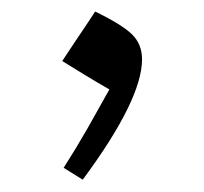

<svg xmlns="http://www.w3.org/2000/svg" viewBox="-20 -188 345 324"><path d="M140.6 -168.5Q186 -146.5 202.9 -129.9Q219.7 -113.3 219.7 -87.9Q219.7 -20 119.6 115.2L87.4 95.2Q108.9 61.5 127.7 28.6Q146.5 -4.4 164.6 -37.1Q138.2 -52.2 121.6 -62.5Q105 -72.8 85 -85Q96.7 -103 109.6 -122.1Q122.6 -141.1 140.6 -168.5Z"/></svg>

Font: Pinar DS1 Regular
Style: Regular
Weight: 400
Designer: Amin Abedi
Version: Version 3.000